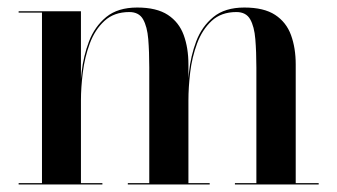

<svg xmlns="http://www.w3.org/2000/svg" viewBox="-20 -490 896 510"><path d="M195 -460V-3.5H252V0H29.5V-3.5H91.5V-456.5H29.5V-460ZM480.5 -319V-3.5H537V0H319.5V-3.5H376.5V-310.5Q376.5 -352.5 373.8 -386Q371 -419.5 360 -438.8Q349 -458 323.5 -458Q283 -458 257.5 -434.5Q232 -411 218.5 -374.5Q205 -338 200 -297.8Q195 -257.5 195 -223.5L192 -219.5Q192 -255 196.8 -298Q201.5 -341 216.5 -380.2Q231.5 -419.5 262.2 -444.8Q293 -470 344.5 -470Q396 -470 425.8 -450.5Q455.5 -431 468 -396.8Q480.5 -362.5 480.5 -319ZM765.5 -319V-3.5H826.5V0H604V-3.5H661V-310.5Q661 -352.5 658.2 -386Q655.5 -419.5 644.5 -438.8Q633.5 -458 608 -458Q567.5 -458 542.2 -434.5Q517 -411 503.5 -374.5Q490 -338 485.2 -297.8Q480.5 -257.5 480.5 -223.5L477.5 -219.5Q477.5 -255 482 -298Q486.5 -341 501.2 -380.2Q516 -419.5 546.8 -444.8Q577.5 -470 629 -470Q681 -470 710.8 -450.5Q740.5 -431 753 -396.8Q765.5 -362.5 765.5 -319Z"/></svg>

Font: Bodoni Moda 48pt Medium
Style: Regular
Weight: 500
Designer: Owen Earl
Foundry: indestructible type
Version: Version 2.005